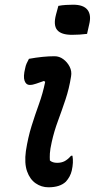

<svg xmlns="http://www.w3.org/2000/svg" viewBox="-20 -783 403 816"><path d="M103 -533Q163 -544 212 -544Q232 -544 249 -531.5Q266 -519 276 -499.5Q286 -480 282 -458Q274 -407 258.5 -360.5Q243 -314 226.5 -269.5Q210 -225 200 -180Q193 -149 192 -131.5Q191 -114 192 -101Q203 -91 223 -91Q241 -91 254.5 -98Q268 -105 282 -121H288Q293 -93 285 -58Q279 -32 260 -11Q235 13 186 13Q156 13 131.5 -4Q107 -21 95 -55Q83 -89 90 -141Q99 -199 114 -247Q129 -295 145.5 -340.5Q162 -386 172 -435L167 -439Q149 -433 134 -427.5Q119 -422 106 -422Q91 -422 84.5 -439.5Q78 -457 87 -493Q89 -504 93 -513Q97 -522 103 -533ZM228 -758Q243 -761 260 -762Q277 -763 291 -763Q335 -763 352 -741Q369 -719 359 -679L350 -639Q335 -637 318 -636Q301 -635 286 -635Q240 -635 223 -655.5Q206 -676 218 -721Z"/></svg>

Font: Recursive Sn Csl St Med
Style: Italic
Weight: 500
Italic angle: -15°
Version: Version 1.079;hotconv 1.0.112;makeotfexe 2.5.65598; ttfautoh